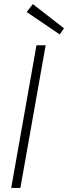

<svg xmlns="http://www.w3.org/2000/svg" viewBox="-20 -922 334 942"><path d="M35 0 159 -700H204L80 0ZM273 -753 111 -863 141 -902 294 -783Z"/></svg>

Font: DM Sans 10pt ExtraLight
Style: Italic
Weight: 250
Italic angle: -10°
Version: Version 4.004;gftools[0.9.30]